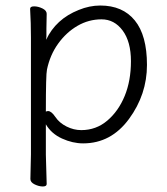

<svg xmlns="http://www.w3.org/2000/svg" viewBox="-20 -504 606 695"><path d="M90 144 92 55V-368Q92 -421 89 -472Q89 -481 103.5 -481Q118 -481 133.5 -473.5Q149 -466 149 -454Q149 -454 148 -401Q148 -401 148 -372L147 -360Q182 -435 265 -468Q304 -484 343 -484Q424 -484 468 -430Q512 -376 512 -269Q512 -162 447 -73.5Q382 15 281 15Q243 15 204.5 -2.5Q166 -20 146 -54V56L149 162Q149 171 135 171Q121 171 105.5 163.5Q90 156 90 144ZM146 -100Q150 -102 154 -102Q166 -102 180.5 -80.5Q195 -59 221 -46Q247 -33 274 -33Q328 -33 368.5 -67.5Q409 -102 431.5 -157Q454 -212 454 -282.5Q454 -353 424 -393.5Q394 -434 347.5 -434Q301 -434 260.5 -410.5Q220 -387 190.5 -346Q161 -305 150 -252Q146 -235 146 -100Z"/></svg>

Font: ToneOZ-Pinyin-WenKai-Light
Style: Light
Weight: 300
Designer: Fontworks Inc.
Foundry: ToneOZ
Version: Version 0.240331